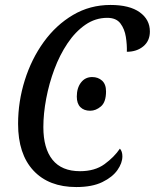

<svg xmlns="http://www.w3.org/2000/svg" viewBox="-20 -745 625 775"><path d="M288 10Q177 10 115 -56.5Q53 -123 53 -245Q53 -335 80 -421Q107 -507 156.5 -575.5Q206 -644 274.5 -684.5Q343 -725 426 -725Q503 -725 544 -695.5Q585 -666 585 -618Q585 -580 558.5 -558Q532 -536 492 -536Q493 -564 488 -596Q483 -628 466 -650.5Q449 -673 413 -673Q365 -673 324.5 -645Q284 -617 252.5 -570Q221 -523 199.5 -465.5Q178 -408 166.5 -347Q155 -286 155 -232Q155 -146 192 -100Q229 -54 303 -54Q363 -54 402 -82.5Q441 -111 464 -145Q474 -134 474 -114Q474 -87 454 -58.5Q434 -30 393 -10Q352 10 288 10ZM344 -298Q319 -298 304.5 -312.5Q290 -327 290 -355Q290 -390 307 -412Q324 -434 352 -434Q376 -434 392 -419.5Q408 -405 408 -376Q408 -333 387.5 -315.5Q367 -298 344 -298Z"/></svg>

Font: Noto Serif Condensed
Style: Italic
Weight: 400
Width: 3
Italic angle: -12°
Designer: Monotype Design Team
Foundry: Monotype Imaging Inc.
Version: Version 2.014; ttfautohint (v1.8.4.7-5d5b)